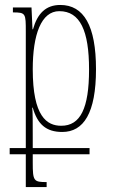

<svg xmlns="http://www.w3.org/2000/svg" viewBox="-20 -522 455 774"><path d="M19 100H84V232H168V212C116 212 112 208 112 134V100H341V75H112V31C112 -29 112 -70 110 -88H112C131 -22 165 10 231 10C317 10 367 -66 367 -243C367 -418 318 -502 223 -502C165 -502 131 -468 113 -404H111L107 -492H32V-472C84 -472 84 -468 84 -394V75H19ZM227 -15C169 -15 112 -52 112 -243C112 -382 146 -477 219 -477C303 -477 339 -398 339 -242C339 -85 304 -15 227 -15Z"/></svg>

Font: Noto Serif Armenian ExtraCondensed Thin
Style: Regular
Weight: 100
Width: 2
Designer: Monotype Design Team
Foundry: Monotype Imaging Inc.
Version: Version 2.008